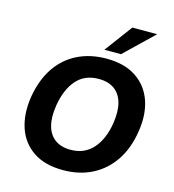

<svg xmlns="http://www.w3.org/2000/svg" viewBox="-134 -1051 1063 1173"><g transform="rotate(15 397.5 -464.5)"><path d="M69 -370Q87 -480 138.5 -557.5Q190 -635 271 -675.5Q352 -716 455 -716Q570 -716 643.5 -666.5Q717 -617 746.5 -531.5Q776 -446 758 -336Q741 -226 688.5 -148.5Q636 -71 555.5 -30Q475 11 372 11Q257 11 183.5 -38.5Q110 -88 81 -174Q52 -260 69 -370ZM231 -360Q219 -284 233 -231Q247 -178 285.5 -149.5Q324 -121 384 -121Q473 -121 526.5 -182Q580 -243 596 -346Q608 -422 593.5 -475Q579 -528 540.5 -556Q502 -584 441 -584Q352 -584 300 -524Q248 -464 231 -360ZM427 -765 557 -940H714L532 -765Z"/></g></svg>

Font: Mulish ExtraLight ExtraBold
Style: Italic
Weight: 800
Italic angle: -9°
Version: Version 3.603